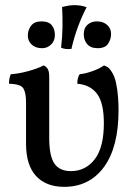

<svg xmlns="http://www.w3.org/2000/svg" viewBox="-20 -721 520 745"><path d="M229 4Q159 4 120 -38Q81 -80 81 -164V-325Q81 -360 71 -377.5Q61 -395 15 -396Q15 -407 16.5 -415.5Q18 -424 22 -433Q53 -435 89.5 -445Q126 -455 149 -467Q158 -464 164.5 -454.5Q171 -445 171 -423V-186Q171 -116 191 -86.5Q211 -57 255 -57Q312 -57 347.5 -103Q383 -149 383 -243Q383 -322 356.5 -357Q330 -392 280 -396Q280 -407 282 -416Q284 -425 289 -433Q311 -435 339 -445Q367 -455 383 -467Q388 -466 396 -461.5Q404 -457 411 -446Q424 -428 430 -400.5Q436 -373 438 -344.5Q440 -316 440 -294Q440 -150 383.5 -73Q327 4 229 4ZM359 -534Q332 -534 318.5 -549.5Q305 -565 305 -589Q305 -612 319.5 -625Q334 -638 356 -638Q380 -638 395.5 -624.5Q411 -611 411 -589Q411 -569 399.5 -551.5Q388 -534 359 -534ZM143 -534Q118 -534 103 -548Q88 -562 88 -583Q88 -604 100.5 -621Q113 -638 141 -638Q169 -638 181 -623Q193 -608 193 -585Q193 -563 178.5 -548.5Q164 -534 143 -534ZM257 -531Q244 -530 235 -531Q226 -532 217 -536Q222 -577 222.5 -617Q223 -657 221 -694Q233 -697 245 -699Q257 -701 269 -701Q295 -701 316 -693Q297 -656 282.5 -617Q268 -578 257 -531Z"/></svg>

Font: Vollkorn
Style: Regular
Weight: 400
Designer: Friedrich Althausen
Foundry: Friedrich Althausen
Version: Version 5.001